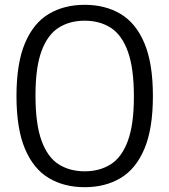

<svg xmlns="http://www.w3.org/2000/svg" viewBox="-20 -769 704 798"><path d="M332 9Q246.5 9 182.8 -29Q119 -67 83.8 -150.5Q48.5 -234 48.5 -370Q48.5 -506 83.8 -589.5Q119 -673 182.8 -711Q246.5 -749 332 -749Q417.5 -749 481.2 -711Q545 -673 580.2 -589.5Q615.5 -506 615.5 -370Q615.5 -234 580.2 -150.5Q545 -67 481.2 -29Q417.5 9 332 9ZM332 -57Q394 -57 440 -86Q486 -115 511.2 -183Q536.5 -251 536.5 -367.5Q536.5 -486.5 511.2 -555.5Q486 -624.5 440 -653.8Q394 -683 332 -683Q270 -683 224 -654Q178 -625 152.8 -557.2Q127.5 -489.5 127.5 -372.5Q127.5 -253 152.8 -184Q178 -115 224 -86Q270 -57 332 -57Z"/></svg>

Font: Encode Sans Semi Condensed
Style: Regular
Weight: 400
Width: 4
Designer: Multiple Designers
Foundry: Impallari Type
Version: Version 3.000; ttfautohint (v1.8.3) -l 8 -r 50 -G 200 -x 14 